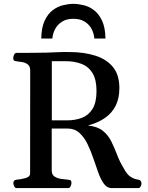

<svg xmlns="http://www.w3.org/2000/svg" viewBox="-20 -964 760 984"><path d="M64.9 0Q56.6 0 52.5 -9.8Q48.3 -19.5 48.3 -24.9Q48.3 -41 64.5 -43Q87.9 -44.9 111.1 -51.5Q134.3 -58.1 134.3 -74.2L134.8 -602.5Q134.8 -623.5 123.5 -632.8Q112.3 -642.1 96.4 -645.3Q80.6 -648.4 65.4 -649.9Q55.2 -650.9 51.5 -654.1Q47.9 -657.2 47.9 -668Q47.9 -673.3 52 -683.1Q56.2 -692.9 64.5 -692.9Q93.8 -692.9 114.5 -693.1Q135.3 -693.4 155.8 -693.4Q194.8 -693.4 221.2 -694.3Q247.6 -695.3 273.9 -696.5Q300.3 -697.8 338.9 -697.3Q411.6 -696.8 468.8 -678.7Q525.9 -660.6 558.8 -620.6Q591.8 -580.6 591.8 -512.7Q591.8 -460.4 573 -422.6Q554.2 -384.8 518.1 -359.6Q481.9 -334.5 430.7 -320.8Q479 -315.9 506.6 -293.9Q534.2 -272 550.3 -239.5Q566.4 -207 580.1 -170.7Q593.8 -134.3 614.7 -100.6Q631.3 -68.8 650.4 -57.1Q669.4 -45.4 687.5 -43.5Q705.1 -41.5 705.1 -22.5Q705.1 -17.1 700.9 -8.5Q696.8 0 688.5 0H551.8Q528.8 0 512.7 -22Q496.6 -43.9 483.9 -78.9Q471.2 -113.8 458.3 -152.6Q445.3 -191.4 428.2 -226.3Q411.1 -261.2 386.7 -283.2Q362.3 -305.2 326.7 -305.2H245.1V-90.3Q245.1 -69.3 258.8 -59.8Q272.5 -50.3 291.7 -47.4Q311 -44.4 328.6 -43Q338.9 -42 342.5 -39.1Q346.2 -36.1 346.2 -24.9Q346.2 -19.5 342 -9.8Q337.9 0 329.6 0ZM245.6 -347.2H325.2Q365.7 -347.2 399.7 -360.1Q433.6 -373 454.1 -405.8Q474.6 -438.5 474.6 -497.6Q474.6 -555.2 454.6 -588.6Q434.6 -622.1 398.7 -636.2Q362.8 -650.4 315.9 -650.4H245.6ZM356 -944.3Q379.4 -944.3 407.5 -937.7Q435.5 -931.2 460.9 -912.4Q486.3 -893.6 502.9 -858.4Q519.5 -823.2 520.5 -766.6H463.4Q461.9 -791 450 -814.5Q438 -837.9 414.6 -852.8Q391.1 -867.7 356 -867.7Q320.8 -867.7 297.6 -852.8Q274.4 -837.9 262.2 -814.5Q250 -791 248.5 -766.6H191.4Q192.4 -823.2 209 -858.4Q225.6 -893.6 251 -912.4Q276.4 -931.2 304.4 -937.7Q332.5 -944.3 356 -944.3Z"/></svg>

Font: Gelasio Medium
Style: Regular
Weight: 500
Designer: Eben Sorkin
Foundry: Eben Sorkin
Version: Version 1.008